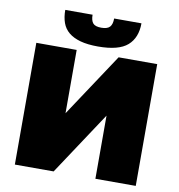

<svg xmlns="http://www.w3.org/2000/svg" viewBox="-96 -999 1011 1087"><g transform="rotate(10 409.5 -456.0)"><path d="M62 0V-700H294V-336L535 -700H757V0H525V-363L285 0ZM409 -740Q349 -740 307.5 -751.5Q266 -763 240 -784.5Q214 -806 202.5 -838Q191 -870 191 -912H348Q348 -879 361 -863.5Q374 -848 409 -848Q444 -848 458 -863.5Q472 -879 472 -912H629Q629 -829 578.5 -784.5Q528 -740 409 -740Z"/></g></svg>

Font: Montserrat-Alt1 Black
Style: Regular
Weight: 900
Designer: Differentunic
Foundry: Differentunic
Version: Version 7.222